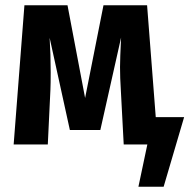

<svg xmlns="http://www.w3.org/2000/svg" viewBox="-20 -550 721 731"><path d="M681 -104 603 161H507L541 0H451L440 -208Q437 -253 437 -295Q437 -327 441 -407L362 -55H246L169 -406Q173 -343 173 -274Q173 -231 172 -209L162 0H32L73 -530H237L304 -177L374 -530H540L573 -104Z"/></svg>

Font: Fira Sans Condensed SemiBold
Style: Regular
Weight: 600
Width: 3
Designer: bBox Type GmbH & Carrois Corporate GbR & Edenspiekermann AG
Foundry: bBox Type GmbH & Carrois Corporate GbR & Edenspiekermann AG
Version: Version 4.301